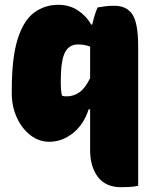

<svg xmlns="http://www.w3.org/2000/svg" viewBox="-20 -579 640 799"><path d="M386 -548Q402 -551 419 -553Q436 -555 456 -555Q507 -555 531 -519Q555 -483 555 -385V194Q538 198 520.5 199Q503 200 484 200Q420 200 387.5 157.5Q355 115 355 45V-124H349Q328 -60 283 -24.5Q238 11 185 11Q142 11 106.5 -16.5Q71 -44 50 -90Q29 -136 29 -191V-204Q29 -339 53.5 -416.5Q78 -494 122 -526.5Q166 -559 223 -559Q269 -559 304.5 -535.5Q340 -512 359 -477H364Q373 -518 386 -548ZM238 -181Q243 -179 248 -178.5Q253 -178 258 -178Q286 -178 310.5 -195Q335 -212 355 -254V-385Q332 -394 305 -394Q266 -394 249.5 -359Q233 -324 233 -244V-236Q233 -199 238 -181Z"/></svg>

Font: Recursive Mn Csl St Blk
Style: Regular
Weight: 900
Monospace: yes
Version: Version 1.079;hotconv 1.0.112;makeotfexe 2.5.65598; ttfautoh